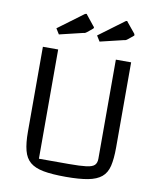

<svg xmlns="http://www.w3.org/2000/svg" viewBox="-92 -903 822 990"><g transform="rotate(10 319.0 -408.0)"><path d="M320 15Q248 15 203 6.5Q158 -2 133 -23Q108 -44 98 -82.5Q88 -121 88 -180V-625H168V-53H324Q384 -53 415.5 -57Q447 -61 458.5 -72.5Q470 -84 470 -106V-625H550V-180Q550 -120 541 -82Q532 -44 506.5 -23Q481 -2 436 6.5Q391 15 320 15ZM371 -702 353 -731 485 -829Q488 -831 491 -831Q492 -831 493 -831Q494 -831 496 -827L537 -777Q539 -775 540.5 -772.5Q542 -770 542 -768Q542 -767 542.5 -766Q543 -765 540 -762L512 -739Q508 -736 504.5 -734Q501 -732 492 -731ZM158 -702 140 -731 272 -829Q276 -831 278 -831Q279 -831 280.5 -831Q282 -831 284 -827L324 -777Q326 -775 328 -772.5Q330 -770 330 -768Q330 -767 330 -766Q330 -765 327 -762L299 -739Q295 -736 291.5 -734Q288 -732 279 -731Z"/></g></svg>

Font: Changa Light
Style: Regular
Weight: 300
Designer: Eduardo Rodriguez Tunni
Foundry: Eduardo Rodriguez Tunni
Version: Version 3.002; ttfautohint (v1.8.2)